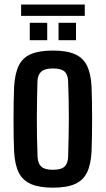

<svg xmlns="http://www.w3.org/2000/svg" viewBox="-20 -836 476 864"><path d="M218 8.5Q156 8.5 118.8 -8Q81.5 -24.5 64 -60.2Q46.5 -96 43.5 -154.5Q42 -181 41.5 -218.2Q41 -255.5 41 -296.5Q41 -337.5 41.5 -376.5Q42 -415.5 43.5 -446Q47 -505 64.5 -540.8Q82 -576.5 119.2 -592.5Q156.5 -608.5 218 -608.5Q281 -608.5 318 -591.8Q355 -575 372 -539.5Q389 -504 392 -446Q393 -417 393.8 -379.8Q394.5 -342.5 394.5 -302.2Q394.5 -262 393.8 -223.5Q393 -185 392 -154.5Q389 -96 371.8 -60.2Q354.5 -24.5 317.5 -8Q280.5 8.5 218 8.5ZM218 -72Q255.5 -72 270.5 -86.2Q285.5 -100.5 286.5 -130Q288 -175 288.8 -217.2Q289.5 -259.5 289.8 -300.8Q290 -342 289 -384Q288 -426 286.5 -471Q285.5 -501 270 -514.5Q254.5 -528 218 -528Q181.5 -528 165.5 -513.5Q149.5 -499 148.5 -470Q147.5 -433 146.8 -391.8Q146 -350.5 145.8 -307Q145.5 -263.5 146.5 -219Q147.5 -174.5 149 -130.5Q150.5 -100 166 -86Q181.5 -72 218 -72ZM243.5 -655V-733.5H322V-655ZM114 -655V-733.5H192.5V-655ZM75 -815.5H361.5V-764.5H75Z"/></svg>

Font: Big Shoulders Medium
Style: Regular
Weight: 500
Designer: Patric King
Foundry: XO Type Co
Version: Version 2.002